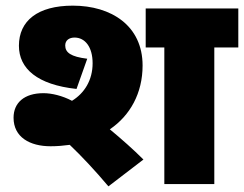

<svg xmlns="http://www.w3.org/2000/svg" viewBox="-20 -652 864 680"><path d="M159 -134C183 -134 205 -136 227 -139C269 -99 316 -49 364 8L488 -87C452 -123 410 -160 369 -194C441 -243 485 -322 485 -420C485 -561 374 -632 238 -632C113 -632 47 -578 47 -490C47 -409 112 -352 251 -337L289 -444C231 -451 211 -466 211 -491C211 -510 226 -519 244 -519C281 -519 308 -486 308 -428C308 -368 279 -322 235 -295C201 -313 163 -322 134 -322C66 -322 28 -288 28 -235C28 -166 86 -134 159 -134ZM739 -484H824V-622H496V-484H562V0H739Z"/></svg>

Font: Noto Sans Black
Style: Italic
Weight: 900
Italic angle: -12°
Designer: Monotype Design Team
Foundry: Monotype Imaging Inc.
Version: Version 2.013